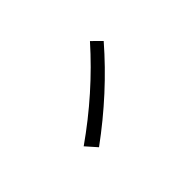

<svg xmlns="http://www.w3.org/2000/svg" viewBox="-67 -959 1133 1133"><g transform="rotate(45 500.0 -392.5)"><path d="M658.2 -130.9Q475.1 -391.6 245.1 -596.2L302.2 -653.8Q535.2 -451.7 726.1 -190.9Z"/></g></svg>

Font: BIZ UDGothic
Style: Regular
Weight: 400
Monospace: yes
Designer: TypeBank Co., Ltd.
Foundry: Morisawa Inc.
Version: Version 1.05